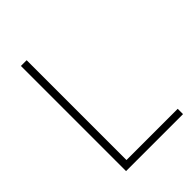

<svg xmlns="http://www.w3.org/2000/svg" viewBox="-206 -818 922 922"><g transform="rotate(-45 255.0 -357.0)"><path d="M102 0H489V-36H141V-714H102Z"/></g></svg>

Font: Noto Sans Malayalam ExtraLight
Style: Regular
Weight: 200
Designer: Jelle Bosma - Monotype Design Team
Foundry: Monotype Imaging Inc.
Version: Version 2.104